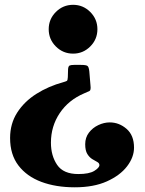

<svg xmlns="http://www.w3.org/2000/svg" viewBox="-20 -558 616 818"><path d="M395 -433.5Q395 -390.5 364.5 -360Q334 -329.5 291.5 -329.5Q248.5 -329.5 218 -360Q187.5 -390.5 187.5 -433.5Q187.5 -476.5 218 -507Q248.5 -537.5 291.5 -537.5Q334 -537.5 364.5 -507Q395 -476.5 395 -433.5ZM403.5 145.5Q403.5 137 394.2 132Q385 127 373 119.8Q361 112.5 352 98Q343 83.5 343 56.5Q343 28 358.8 7.2Q374.5 -13.5 398.8 -25Q423 -36.5 447.5 -36.5Q487.5 -36.5 519.2 -9Q551 18.5 551 71Q551 112 521.2 150.8Q491.5 189.5 435.2 214.8Q379 240 298.5 240Q218 240 156 216.8Q94 193.5 58.5 147Q23 100.5 23 30Q23 -31 53.2 -78.2Q83.5 -125.5 134.8 -158Q186 -190.5 250 -208Q260.5 -211 264.5 -213.2Q268.5 -215.5 269 -229L270 -263.5Q271 -276.5 277 -279Q283 -281.5 296 -281.5H325Q346.5 -281.5 352.5 -277.2Q358.5 -273 360.5 -254L365.5 -194Q368 -173.5 361 -170.2Q354 -167 339 -160.5Q272 -132 234.5 -76Q197 -20 197 50Q197 105.5 223.5 144.5Q250 183.5 313.5 183.5Q360 183.5 381.8 170Q403.5 156.5 403.5 145.5Z"/></svg>

Font: Besley* Condensed Heavy
Style: Regular
Weight: 800
Width: 3
Designer: Owen Earl
Foundry: indestructible type*
Version: Version 3.000; ttfautohint (v1.8.3)